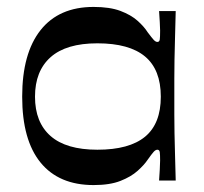

<svg xmlns="http://www.w3.org/2000/svg" viewBox="-20 -521 589 554"><path d="M250 13Q150 13 97 -52Q44 -117 44 -242Q44 -367 97 -434Q150 -501 250 -501Q297 -501 327.5 -489.5Q358 -478 377 -461Q396 -444 406 -428Q418 -412 423.5 -406Q429 -400 434 -400Q440 -400 441 -407Q442 -414 442 -433Q442 -442 441 -457.5Q440 -473 439 -489H487Q486 -446 485 -412Q484 -378 483.5 -349Q483 -320 483 -294Q483 -268 483 -242Q483 -216 483 -191Q483 -166 483.5 -137.5Q484 -109 485 -75.5Q486 -42 487 0H439Q440 -16 441 -31.5Q442 -47 442 -58Q442 -75 441 -82Q440 -89 434 -89Q429 -89 423.5 -83Q418 -77 406 -60Q396 -45 377 -28Q358 -11 327.5 1Q297 13 250 13ZM261 -89Q353 -89 398.5 -126.5Q444 -164 444 -242Q444 -320 398.5 -358Q353 -396 261 -396Q171 -396 126 -356Q81 -316 81 -242Q81 -168 126 -128.5Q171 -89 261 -89Z"/></svg>

Font: Ojuju SemiBold
Style: Regular
Weight: 600
Designer: Chisaokwu Joboson, Mirko Velimirovic
Foundry: Udi Foundry
Version: Version 1.000